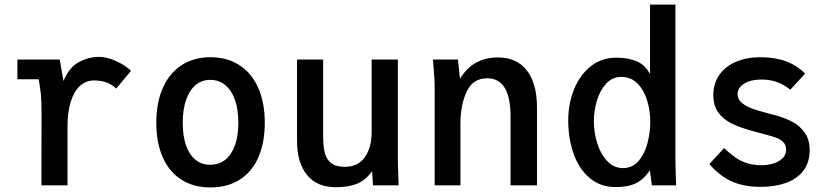

<svg xmlns="http://www.w3.org/2000/svg" viewBox="-20 -810 3640 839"><path d="M161.5 -311Q161.5 -371 158.5 -399.2Q155.5 -427.5 149 -463.5H56V-550H241L257.5 -456Q281 -514.5 323.8 -538Q366.5 -561.5 413 -561.5Q446 -561.5 486.8 -543.2Q527.5 -525 552.5 -500.5L488 -423Q451.5 -458.5 390.5 -458.5Q356.5 -458.5 330.5 -435.8Q304.5 -413 289.8 -367.5Q275 -322 275 -256V0H161Z M663 -273.5Q663 -362 692 -426.8Q721 -491.5 774.5 -525.8Q828 -560 900 -560Q972 -560 1025.5 -525.8Q1079 -491.5 1108 -427Q1137 -362.5 1137 -273.5Q1137 -187 1109.5 -123.5Q1082 -60 1028.5 -25.5Q975 9 900 9Q825 9 771.8 -25.5Q718.5 -60 690.8 -123.5Q663 -187 663 -273.5ZM1021.5 -273.5Q1021.5 -331 1006.8 -373.2Q992 -415.5 964.2 -438.2Q936.5 -461 899 -461Q861.5 -461 834.5 -438.2Q807.5 -415.5 793 -373.2Q778.5 -331 778.5 -273.5Q778.5 -216.5 792.8 -175.2Q807 -134 834 -112Q861 -90 898.5 -90Q937 -90 964.8 -112.2Q992.5 -134.5 1007 -175.8Q1021.5 -217 1021.5 -273.5Z M1278 -195V-550H1392V-213.5Q1392 -171 1399 -142.8Q1406 -114.5 1426.5 -97.8Q1447 -81 1486 -81Q1545.5 -81 1574.8 -123.8Q1604 -166.5 1604 -232V-550H1718.5V-119Q1718.5 -87 1720.5 -41L1722 0H1610L1606 -62Q1577.5 -22.5 1540.5 -7.2Q1503.5 8 1446.5 8Q1365.5 8 1321.8 -45.2Q1278 -98.5 1278 -195Z M1873.5 -529Q1872.5 -536 1871.5 -550H1981L1990 -466Q2046.5 -559 2156 -559Q2238.5 -559 2282.5 -501.8Q2326.5 -444.5 2326.5 -341.5V0H2211V-301.5Q2211 -468 2108.5 -468Q2046.5 -468 2019.2 -409.5Q1992 -351 1992 -269V0H1879.5V-419Q1879.5 -446 1877.8 -474Q1876 -502 1873.5 -529Z M2463 -283Q2463 -356 2488.2 -419Q2513.5 -482 2561 -520Q2608.5 -558 2673 -558Q2725 -558 2762.2 -542.2Q2799.5 -526.5 2820.5 -486V-790H2931.5V-120Q2931.5 -100.5 2932 -81.5Q2932.5 -62.5 2933 -43.5L2934.5 0H2828.5L2820 -66Q2793.5 -26.5 2759.2 -9.5Q2725 7.5 2671 7.5Q2602.5 7.5 2555.5 -33.2Q2508.5 -74 2485.8 -140.2Q2463 -206.5 2463 -283ZM2821.5 -278Q2821.5 -325.5 2808 -370.5Q2794.5 -415.5 2766 -444.8Q2737.5 -474 2694.5 -474Q2655.5 -474 2628.5 -444.2Q2601.5 -414.5 2588.2 -369.8Q2575 -325 2575 -280Q2575 -232 2589.5 -184.8Q2604 -137.5 2633 -106.5Q2662 -75.5 2702.5 -75.5Q2744 -75.5 2770.8 -107Q2797.5 -138.5 2809.5 -185Q2821.5 -231.5 2821.5 -278Z M3080 -93 3144 -163Q3170 -138.5 3192.8 -122.5Q3215.5 -106.5 3243.8 -97.2Q3272 -88 3308 -88Q3334 -88 3358.5 -95.2Q3383 -102.5 3399 -117.8Q3415 -133 3415 -156.5Q3415 -176.5 3402.8 -189Q3390.5 -201.5 3370.2 -208.8Q3350 -216 3311 -226L3274 -236Q3217 -251 3179.2 -269.2Q3141.5 -287.5 3119.2 -317.8Q3097 -348 3097 -394.5Q3097 -445 3123.2 -482.5Q3149.5 -520 3196.2 -540Q3243 -560 3302.5 -560Q3366.5 -560 3414.8 -542Q3463 -524 3498 -488.5L3433.5 -418Q3380 -462.5 3308 -462.5Q3261.5 -462.5 3232.2 -444.8Q3203 -427 3203 -398.5Q3203 -375.5 3222.5 -359.8Q3242 -344 3269.5 -334.5Q3297 -325 3340.5 -313.5L3375 -304.5Q3412.5 -293.5 3443 -277.5Q3473.5 -261.5 3495.8 -231.2Q3518 -201 3518 -154Q3518 -99 3489.8 -63Q3461.5 -27 3413.2 -10.2Q3365 6.5 3303.5 6.5Q3229 6.5 3176 -18Q3123 -42.5 3080 -93Z"/></svg>

Font: JuliaMono SemiBold
Style: Regular
Weight: 600
Monospace: yes
Designer: cormullion
Foundry: corm
Version: Version 0.055; ttfautohint (v1.8.4)